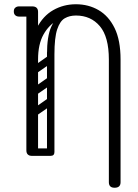

<svg xmlns="http://www.w3.org/2000/svg" viewBox="-20 -729 647 903"><path d="M124 -449Q124 -540 153 -597Q182 -654 230.5 -681.5Q279 -709 337 -709Q396 -709 443.5 -681.5Q491 -654 519 -597Q547 -540 547 -449H492Q492 -556 449.5 -606Q407 -656 337 -656Q291 -656 250.5 -634Q210 -612 184.5 -566.5Q159 -521 159 -449ZM131 4Q104 4 104 -22V-673Q104 -699 131 -699Q159 -699 159 -673V-22Q159 4 131 4ZM70 -651Q58 -651 51 -658Q45 -664 45 -675Q45 -687 51 -692Q58 -699 70 -699H121Q132 -699 138 -697.5Q144 -696 145 -694Q149 -690 152 -685Q155 -680 155 -675Q153 -662 146 -658Q142 -651 121 -651ZM519 154Q492 154 492 128V-449Q492 -475 519 -475Q547 -475 547 -449V128Q547 154 519 154ZM218 4Q201 4 201 -13V-482Q201 -499 218 -499Q236 -499 236 -483V-14Q236 4 218 4ZM134 -173Q121 -164 111 -177Q100 -193 114 -202L208 -268Q221 -277 231 -264Q242 -249 229 -239ZM134 -372Q121 -363 111 -376Q100 -392 114 -401L208 -467Q221 -476 231 -463Q242 -448 229 -438ZM134 -271Q121 -262 111 -275Q100 -291 114 -300L208 -366Q221 -375 231 -362Q242 -347 229 -337ZM128 4Q110 4 110 -13Q110 -31 128 -31H217Q235 -31 235 -13Q235 4 217 4ZM201 -473Q201 -559 221 -603Q241 -647 272.5 -662.5Q304 -678 337 -678V-656Q307 -656 284.5 -643Q262 -630 249 -591Q236 -552 236 -473Z"/></svg>

Font: Nsibidi Libre Uzo
Style: Regular
Weight: 400
Designer: Oluwaseun Badejo
Version: Version 1.021